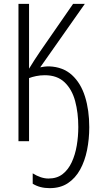

<svg xmlns="http://www.w3.org/2000/svg" viewBox="-20 -734 540 998"><path d="M238 244Q187 244 150 221V167Q193 194 232 194Q276 194 305.5 171Q335 148 353 109Q371 70 379 22.5Q387 -25 387 -74Q387 -148 370.5 -209Q354 -270 315.5 -306.5Q277 -343 213 -343Q189 -343 167.5 -338.5Q146 -334 131 -328V0H76V-714H131V-377Q143 -397 158.5 -421Q174 -445 189 -467L360 -714H421L189 -384Q198 -386 209.5 -387.5Q221 -389 236 -389Q308 -386 354 -344Q400 -302 422 -231.5Q444 -161 444 -73Q444 -11 432.5 46Q421 103 396.5 147.5Q372 192 333 218Q294 244 238 244Z"/></svg>

Font: Noto Sans Mono ExtraCondensed Light
Style: Regular
Weight: 300
Width: 2
Designer: Monotype Design Team
Foundry: Monotype Imaging Inc.
Version: Version 2.014; ttfautohint (v1.8.4.7-5d5b)